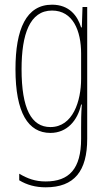

<svg xmlns="http://www.w3.org/2000/svg" viewBox="-20 -557 462 819"><path d="M202 -537C92 -537 46 -433 46 -262C46 -76 100 10 195 10C266 10 311 -43 326 -111H329C326 -70 326 -43 326 -12V35C326 163 275 217 175 217C130 217 98 205 62 184V212C95 232 132 242 175 242C297 242 352 173 352 35V-527H332L329 -440H326C311 -489 276 -537 202 -537ZM202 -512C291 -512 326 -426 326 -329V-221C326 -126 291 -15 195 -15C114 -15 72 -93 72 -262C72 -411 107 -512 202 -512Z"/></svg>

Font: Noto Sans Kannada ExtraCondensed Thin
Style: Regular
Weight: 100
Width: 2
Designer: Jelle Bosma - Monotype Design Team
Foundry: Monotype Imaging Inc.
Version: Version 2.005